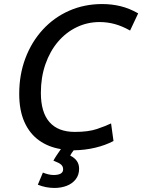

<svg xmlns="http://www.w3.org/2000/svg" viewBox="-20 -728 703 949"><path d="M249 201Q228 201 207.5 197Q187 193 167 185L192 125Q204 130 218 133.5Q232 137 245 137Q268 137 280 130Q292 123 292 109Q292 95 282.5 86Q273 77 244 66Q251 53 261 38Q271 23 281 9Q219 -1 172.5 -34.5Q126 -68 100.5 -125.5Q75 -183 75 -264Q75 -359 105.5 -440Q136 -521 191.5 -581.5Q247 -642 322 -675Q397 -708 485 -708Q532 -708 575.5 -697.5Q619 -687 663 -662L623 -577Q584 -599 547.5 -609Q511 -619 472 -619Q412 -619 359 -593.5Q306 -568 266.5 -521.5Q227 -475 204.5 -410.5Q182 -346 182 -269Q182 -173 224.5 -124.5Q267 -76 350 -76Q417 -76 459.5 -90.5Q502 -105 529 -118L541 -31Q501 -10 451 2Q401 14 344 15Q339 21 334.5 28Q330 35 327 41Q349 52 360 68Q371 84 371 106Q371 137 354 158.5Q337 180 309.5 190.5Q282 201 249 201Z"/></svg>

Font: Ubuntu Sans Medium
Style: Italic
Weight: 500
Italic angle: -13.5°
Designer: Dalton Maag Ltd
Foundry: Dalton Maag Ltd
Version: Version 1.006